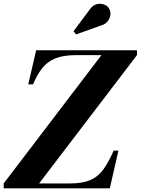

<svg xmlns="http://www.w3.org/2000/svg" viewBox="-72 -1023 764 1043"><path d="M-52 0V-26.5L479 -723.5H341.5Q273 -723.5 229.8 -706.2Q186.5 -689 158.2 -653.8Q130 -618.5 107.5 -565H81.5L124.5 -750H672V-723.5L140.5 -26.5H308Q376 -26.5 418.5 -44.8Q461 -63 489.5 -102.5Q518 -142 545.5 -205H571.5L524.5 0ZM341.5 -836 327.5 -853.5 415 -970.5Q426.5 -988 441.5 -995.5Q456.5 -1003 471.8 -1002.5Q487 -1002 499.8 -995.8Q512.5 -989.5 519 -979Q530 -963 527.8 -943Q525.5 -923 512 -906.5Q498.5 -890 475 -884Z"/></svg>

Font: Bodoni Moda 9pt
Style: Bold Italic
Weight: 700
Italic angle: -13°
Designer: Owen Earl
Foundry: indestructible type
Version: Version 2.004